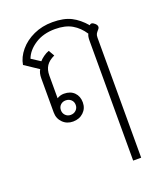

<svg xmlns="http://www.w3.org/2000/svg" viewBox="-171 -708 974 1171"><g transform="rotate(-20 316.0 -122.0)"><path d="M487 -419Q487 -449 495 -462Q465 -508 422 -533Q379 -558 313 -558Q236 -558 182.5 -523Q129 -488 111 -439L168 -402Q178 -414 196 -427Q214 -440 232 -446L254 -408Q217 -391 200.5 -366Q184 -341 184 -303V-156Q205 -169 229 -169Q271 -169 295.5 -144.5Q320 -120 320 -80Q320 -41 293 -15.5Q266 10 225 10Q185 10 158.5 -16.5Q132 -43 132 -83V-304Q132 -339 145 -359L55 -419Q63 -467 98.5 -509.5Q134 -552 189.5 -577.5Q245 -603 312 -603Q386 -603 433 -579Q480 -555 521 -507Q526 -514 534 -514Q543 -514 555 -503Q567 -492 567 -481Q567 -474 562.5 -468.5Q558 -463 557 -462Q548 -452 543.5 -443.5Q539 -435 539 -419V359H487ZM274 -80Q274 -101 260 -114Q246 -127 225 -127Q205 -127 191.5 -114Q178 -101 178 -80Q178 -60 191.5 -46.5Q205 -33 225 -33Q246 -33 260 -46.5Q274 -60 274 -80Z"/></g></svg>

Font: Niramit ExtraLight
Style: Regular
Weight: 200
Designer: Katatrad Aksorn Co.,Ltd.
Foundry: Cadson Demak Co.,Ltd.
Version: Version 1.000; ttfautohint (v1.6)